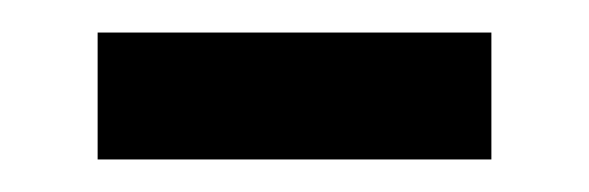

<svg xmlns="http://www.w3.org/2000/svg" viewBox="-20 -327 362 118"><path d="M40 -229V-307H282V-229Z"/></svg>

Font: Noto Sans Tifinagh Hawad
Style: Regular
Weight: 400
Designer: JamraPatel
Foundry: JamraPatel LLC
Version: Version 2.006; ttfautohint (v1.8.4.7-5d5b)